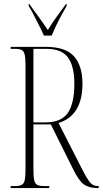

<svg xmlns="http://www.w3.org/2000/svg" viewBox="-20 -951 519 971"><path d="M34 0V-10H54Q78 -10 89.5 -16Q101 -22 105 -40Q109 -58 109 -95V-619Q109 -656 105 -674Q101 -692 89.5 -698Q78 -704 54 -704H34V-714H211Q312 -714 354.5 -666Q397 -618 397 -528Q397 -367 276 -329L395 -96Q414 -58 427 -39.5Q440 -21 451 -15.5Q462 -10 474 -10H479V0H473Q429 0 403.5 -19Q378 -38 351 -93L237 -322H149V-95Q149 -58 153 -40Q157 -22 168.5 -16Q180 -10 204 -10H229V0ZM209 -332Q290 -332 323 -380Q356 -428 356 -527Q356 -616 324 -660Q292 -704 214 -704H149V-332ZM202 -771Q192 -794 178 -821.5Q164 -849 150.5 -875.5Q137 -902 125 -921V-931H128Q154 -895 177 -863.5Q200 -832 222 -799Q242 -832 264.5 -863.5Q287 -895 314 -931H317V-921Q306 -902 291.5 -875.5Q277 -849 264 -821.5Q251 -794 241 -771Z"/></svg>

Font: Noto Serif Display ExtraCondensed ExtraLight
Style: Regular
Weight: 200
Width: 2
Designer: Monotype Design Team
Foundry: Monotype Imaging Inc.
Version: Version 2.009